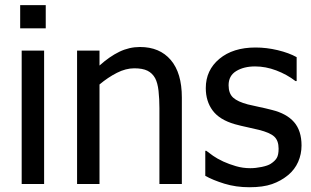

<svg xmlns="http://www.w3.org/2000/svg" viewBox="-20 -734 1242 766"><path d="M156 0H66.5V-532H156ZM162.5 -621H60.5V-713.5H162.5Z M705.5 0H616V-303Q616 -339.5 612.5 -371.2Q609 -403 599 -422Q588 -442 568.5 -451.8Q549 -461.5 515.5 -461.5Q482 -461.5 446.5 -443.5Q411 -425.5 377 -397V0H287.5V-532H377V-472.5Q417 -508.5 456.2 -527.5Q495.5 -546.5 538.5 -546.5Q617 -546.5 661.2 -494.8Q705.5 -443 705.5 -345Z M975 13Q921.5 13 875.2 -1.2Q829 -15.5 799 -32.5V-132.5H803Q814.5 -123.5 830 -112.5Q845.5 -101.5 871 -89.5Q894 -79 921.5 -71Q949 -63 978.5 -63Q1000 -63 1024.2 -68Q1048.5 -73 1060 -80.5Q1077 -91.5 1084.2 -103.8Q1091.5 -116 1091.5 -141Q1091.5 -173 1074.2 -189Q1057 -205 1012.5 -216Q995.5 -220.5 968 -226.2Q940.5 -232 917 -238.5Q856 -256 828.5 -293Q801 -330 801 -382.5Q801 -454 855.2 -499.2Q909.5 -544.5 999.5 -544.5Q1043.5 -544.5 1088.2 -533.8Q1133 -523 1163.5 -506V-410.5H1159Q1124.5 -437 1082.2 -453Q1040 -469 997.5 -469Q953 -469 922.5 -450.5Q892 -432 892 -394Q892 -361 910.2 -344.5Q928.5 -328 968.5 -317.5Q988.5 -312.5 1013 -307.5Q1037.5 -302.5 1064.5 -295.5Q1123.5 -281 1153.2 -246.8Q1183 -212.5 1183 -153.5Q1183 -119 1169.5 -88.2Q1156 -57.5 1129.5 -35.5Q1101 -12 1065.2 0.5Q1029.5 13 975 13Z"/></svg>

Font: Myanmar Ethnic
Style: Regular
Weight: 400
Designer: Khon Soe Zaw Thu
Foundry: PaOh Unicode khonsoezawthu@gmail.com and @hotmail.com
Version: Version 1.01 September 27, 2016